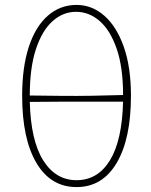

<svg xmlns="http://www.w3.org/2000/svg" viewBox="-20 -748 612 780"><path d="M291 -728Q354 -728 404 -684Q454 -640 483 -557.5Q512 -475 512 -359Q512 -184 454 -86Q396 12 291 12Q186 12 128 -86Q70 -184 70 -359Q70 -475 97 -557.5Q124 -640 174 -684Q224 -728 291 -728ZM289 -700Q236 -700 193.5 -662Q151 -624 126 -548.5Q101 -473 101 -360Q176 -359 235.5 -358.5Q295 -358 353.5 -359Q412 -360 480 -362Q480 -475 454 -550Q428 -625 385 -662.5Q342 -700 289 -700ZM291 -16Q377 -16 426.5 -96.5Q476 -177 480 -335Q414 -335 357.5 -335Q301 -335 240.5 -335Q180 -335 101 -334Q105 -177 155.5 -96.5Q206 -16 291 -16Z"/></svg>

Font: Arima Thin Thin
Style: Regular
Weight: 250
Version: Version 1.100